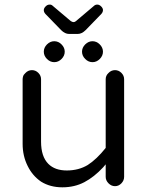

<svg xmlns="http://www.w3.org/2000/svg" viewBox="-20 -799 635 824"><path d="M276.4 -653.3H313.5Q331.1 -653.3 347.7 -669.9L415 -739.3Q421.9 -747.1 421.9 -755.9Q421.9 -763.7 414.1 -771.5Q406.2 -779.3 397.5 -779.3Q388.7 -779.3 382.8 -773.4L306.6 -709Q301.8 -704.1 295.9 -704.1Q290 -704.1 283.2 -709L207 -773.4Q201.2 -779.3 194.3 -779.3Q187.5 -779.3 183.6 -777.3Q179.7 -775.4 175.8 -771.5Q168 -763.7 168 -755.4Q168 -747.1 174.8 -739.3L242.2 -669.9Q258.8 -653.3 276.4 -653.3ZM181.6 -545.9Q195.3 -532.2 212.9 -532.2Q230.5 -532.2 244.1 -545.9Q257.8 -559.6 257.8 -577.1Q257.8 -594.7 244.1 -608.4Q230.5 -622.1 212.9 -622.1Q195.3 -622.1 181.6 -608.4Q168 -594.7 168 -577.1Q168 -559.6 181.6 -545.9ZM345.7 -545.9Q359.4 -532.2 377 -532.2Q394.5 -532.2 408.2 -545.9Q421.9 -559.6 421.9 -577.1Q421.9 -594.7 408.2 -608.4Q394.5 -622.1 377 -622.1Q359.4 -622.1 345.7 -608.4Q332 -594.7 332 -577.1Q332 -559.6 345.7 -545.9ZM422.9 -81.1 433.6 -93.8V-40Q433.6 -24.4 445.8 -12.2Q458 0 473.6 0Q489.3 0 501 -12.2Q512.7 -24.4 512.7 -40V-459Q512.7 -474.6 501 -486.3Q489.3 -498 473.6 -498Q457 -498 445.3 -485.4Q433.6 -474.6 433.6 -459V-164.1Q394.5 -115.2 356.4 -90.8Q317.4 -67.4 266.6 -67.4Q215.8 -67.4 187.5 -95.7Q156.2 -127 156.2 -191.4V-459Q156.2 -474.6 144.5 -486.3Q132.8 -498 117.2 -498Q100.6 -498 88.9 -485.4Q81.1 -478.5 79.1 -471.2Q77.1 -463.9 77.1 -459V-181.6Q77.1 -129.9 98.6 -86.9Q119.1 -44.9 156.2 -19.5Q195.3 4.9 247.6 4.9Q299.8 4.9 341.8 -17.1Q383.8 -39.1 422.9 -81.1Z"/></svg>

Font: FakePearl
Style: Light
Weight: 350
Version: Version 1.2